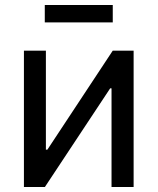

<svg xmlns="http://www.w3.org/2000/svg" viewBox="-20 -744 627 764"><path d="M511.7 0H423.8V-392.6H418.5L158.7 0H75.2V-542.5H162.6V-148.4H168.5L428.7 -542.5H511.7ZM428.7 -724.1V-654.8H158.2V-724.1Z"/></svg>

Font: Inter 16pt
Style: Regular
Weight: 400
Version: Version 4.001;git-66647c0bb